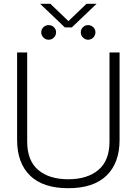

<svg xmlns="http://www.w3.org/2000/svg" viewBox="-20 -975 719 1010"><path d="M191 -955H245L340 -864L435 -955H488L358 -831H321ZM197 -805Q197 -821 208.5 -832Q220 -843 236 -843Q252 -843 263.5 -832Q275 -821 275 -805Q275 -789 263.5 -777.5Q252 -766 236 -766Q220 -766 208.5 -777.5Q197 -789 197 -805ZM405 -805Q405 -821 416.5 -832Q428 -843 443 -843Q459 -843 470.5 -832Q482 -821 482 -805Q482 -789 470.5 -777.5Q459 -766 443 -766Q428 -766 416.5 -777.5Q405 -789 405 -805ZM70 -239V-699H123V-231Q123 -130 181 -81Q239 -32 339 -32Q439 -32 497.5 -81Q556 -130 556 -231V-699H609V-239Q609 -118 540.5 -51.5Q472 15 339 15Q206 15 138 -51.5Q70 -118 70 -239Z"/></svg>

Font: Prompt ExtraLight
Style: Regular
Weight: 275
Designer: Katatrad Team
Foundry: CadsonDemak
Version: Version 1.001